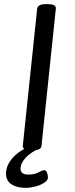

<svg xmlns="http://www.w3.org/2000/svg" viewBox="-20 -722 360 925"><path d="M128 2Q87 2 90 -21L159 -680Q161 -691 170.5 -696.5Q180 -702 202 -702H210Q252 -702 249 -680L180 -20Q179 -9 169 -3.5Q159 2 136 2ZM105 183Q60 183 34.5 165.5Q9 148 9 115Q9 74 41.5 38Q74 2 126 -17L176 -10Q130 10 104.5 37Q79 64 79 90Q79 119 115 119Q147 119 165.5 108.5Q184 98 194 98Q202 98 206.5 110Q211 122 211 133Q211 147 193 158.5Q175 170 150.5 176.5Q126 183 105 183Z"/></svg>

Font: Asap Expanded Expanded Regular
Style: Italic
Weight: 400
Width: 7
Italic angle: -6°
Designer: Pablo Cosgaya
Foundry: Omnibus-Type
Version: Version 3.001; ttfautohint (v1.8.4.7-5d5b)